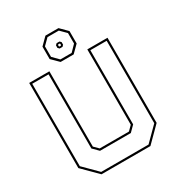

<svg xmlns="http://www.w3.org/2000/svg" viewBox="-208 -1033 1080 1166"><g transform="rotate(-30 332.0 -450.0)"><path d="M160.5 0 57.5 -103V-700H199V-172L229.5 -141.5H434.5L465 -172V-700H606.5V-103L503.5 0ZM166 -13.5H498L593 -108.5V-686.5H478.5V-166.5L440 -128H224L185.5 -166.5V-686.5H71V-108.5ZM286.5 -715 237.5 -763.5V-850.5L286.5 -899.5H378L427 -850.5V-763.5L378 -715ZM293 -729H372L413 -771V-844.5L372 -885.5H293L251.5 -844.5V-771ZM322.5 -788.5 312.5 -798.5V-816.5L322.5 -826H342.5L352 -816.5V-798.5L342.5 -788.5ZM328 -799.5H336.5L340 -803V-811.5L336.5 -815H328L324.5 -811.5V-803Z"/></g></svg>

Font: Tourney Thin Thin
Style: Regular
Weight: 250
Version: Version 1.015